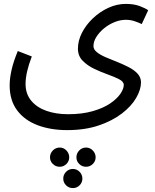

<svg xmlns="http://www.w3.org/2000/svg" viewBox="-20 -439 800 990"><path d="M29.8 1Q29.8 -35.2 39.8 -79.1Q49.8 -123 71.8 -175.8L144 -147.9Q127.9 -106 119.9 -71Q111.8 -36.1 111.8 -5.9Q111.8 44.9 140.9 80.1Q169.9 115.2 219.5 132.6Q269 149.9 331.1 149.9Q402.8 149.9 457 134.5Q511.2 119.1 547.1 95Q583 70.8 600.6 44.9Q618.2 19 618.2 -1Q618.2 -18.1 594 -30.5Q569.8 -43 534.9 -55.4Q500 -67.9 465.1 -84.5Q430.2 -101.1 406 -126Q381.8 -150.9 381.8 -188Q381.8 -229 402.3 -269.5Q422.9 -310.1 458.5 -344Q494.1 -377.9 538.1 -398.4Q582 -418.9 628.9 -418.9Q670.9 -418.9 700.9 -407.5Q731 -396 744.1 -386.2L710.9 -314.9Q693.8 -323.2 672.9 -330.1Q651.9 -336.9 628.9 -336.9Q600.1 -336.9 570.6 -325Q541 -313 516.6 -293Q492.2 -272.9 477.1 -249Q461.9 -225.1 461.9 -201.2Q461.9 -184.1 479.5 -169.9Q497.1 -155.8 525.1 -143.8Q553.2 -131.8 584.7 -119.4Q616.2 -106.9 644 -92.5Q671.9 -78.1 689.5 -59.1Q707 -40 707 -14.2Q707 22.9 682.1 65.9Q657.2 108.9 608.2 146.5Q559.1 184.1 488.5 208Q418 231.9 326.2 231.9Q242.2 231.9 175 207Q107.9 182.1 68.8 130.6Q29.8 79.1 29.8 1ZM288.1 420.9Q267.1 420.9 252.4 406.5Q237.8 392.1 237.8 372.1Q237.8 352.1 252.4 336.9Q267.1 321.8 288.1 321.8Q308.1 321.8 322.5 336.9Q336.9 352.1 336.9 372.1Q336.9 392.1 322.5 406.5Q308.1 420.9 288.1 420.9ZM423.8 420.9Q402.8 420.9 388.4 406.5Q374 392.1 374 372.1Q374 352.1 388.4 336.9Q402.8 321.8 423.8 321.8Q443.8 321.8 458.5 336.9Q473.1 352.1 473.1 372.1Q473.1 392.1 458.5 406.5Q443.8 420.9 423.8 420.9ZM356 530.8Q335 530.8 320.6 516.4Q306.2 502 306.2 481.9Q306.2 461.9 320.6 447Q335 432.1 356 432.1Q376 432.1 390.4 447Q404.8 461.9 404.8 481.9Q404.8 502 390.4 516.4Q376 530.8 356 530.8Z"/></svg>

Font: Kurinto Seri
Style: Regular
Weight: 400
Designer: Kurinto was developed by Clint Goss from a range of fonts that are compatible with the SIL Open Font License Version 1.1
Foundry: Clinton F. Goss
Version: Version 2.196; July 25, 2020